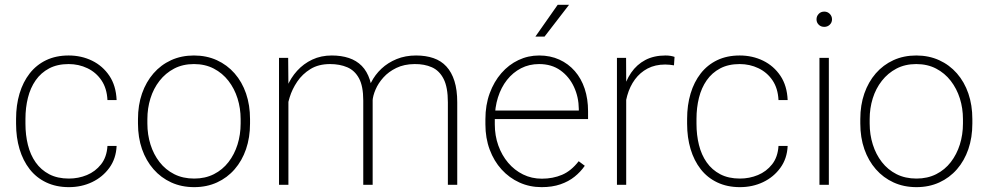

<svg xmlns="http://www.w3.org/2000/svg" viewBox="-20 -769 4110 799"><path d="M266.6 -25.9Q306.2 -25.9 341.6 -40.5Q377 -55.2 400.6 -85.2Q424.3 -115.2 427.2 -161.6H465.3Q462.9 -108.9 435.1 -70.6Q407.2 -32.2 363.3 -11.2Q319.3 9.8 266.6 9.8Q213.9 9.8 172.6 -9.8Q131.3 -29.3 103.5 -64.9Q75.7 -100.6 61.3 -148.7Q46.9 -196.8 46.9 -253.9V-274.4Q46.9 -331.5 61.3 -379.6Q75.7 -427.7 103.5 -463.4Q131.3 -499 172.1 -518.6Q212.9 -538.1 265.6 -538.1Q318.8 -538.1 363.3 -516.4Q407.7 -494.6 435.3 -453.4Q462.9 -412.1 465.3 -352.5H427.2Q424.8 -401.4 402.3 -434.6Q379.9 -467.8 343.8 -485.1Q307.6 -502.4 265.6 -502.4Q218.8 -502.4 184.6 -484.4Q150.4 -466.3 128.4 -434.8Q106.4 -403.3 96.2 -362.1Q85.9 -320.8 85.9 -274.4V-253.9Q85.9 -207 96.2 -165.8Q106.4 -124.5 128.4 -93.3Q150.4 -62 184.8 -43.9Q219.2 -25.9 266.6 -25.9Z M554.2 -254.9V-273.4Q554.2 -331.5 571 -379.9Q587.9 -428.2 618.7 -463.6Q649.4 -499 692.1 -518.6Q734.9 -538.1 787.1 -538.1Q839.4 -538.1 882.3 -518.6Q925.3 -499 956.3 -463.6Q987.3 -428.2 1003.9 -379.9Q1020.5 -331.5 1020.5 -273.4V-254.9Q1020.5 -196.8 1003.9 -148.4Q987.3 -100.1 956.5 -64.7Q925.8 -29.3 883.1 -9.8Q840.3 9.8 788.1 9.8Q735.4 9.8 692.6 -9.8Q649.9 -29.3 618.9 -64.7Q587.9 -100.1 571 -148.4Q554.2 -196.8 554.2 -254.9ZM593.3 -273.4V-254.9Q593.3 -209 606.2 -167.7Q619.1 -126.5 644 -94.5Q668.9 -62.5 705.1 -44.2Q741.2 -25.9 788.1 -25.9Q834 -25.9 870.1 -44.2Q906.2 -62.5 930.9 -94.5Q955.6 -126.5 968.5 -167.7Q981.4 -209 981.4 -254.9V-273.4Q981.4 -318.4 968.5 -359.4Q955.6 -400.4 930.7 -432.6Q905.8 -464.8 869.6 -483.6Q833.5 -502.4 787.1 -502.4Q740.7 -502.4 704.8 -483.6Q668.9 -464.8 643.8 -432.6Q618.7 -400.4 606 -359.4Q593.3 -318.4 593.3 -273.4Z M1180.2 -416.5V0H1141.1V-528.3H1179.2ZM1173.8 -304.7 1154.3 -327.1Q1158.2 -369.1 1174.1 -407.2Q1189.9 -445.3 1216.6 -474.6Q1243.2 -503.9 1279.5 -521Q1315.9 -538.1 1360.8 -538.1Q1400.4 -538.1 1431.9 -527.6Q1463.4 -517.1 1485.4 -494.9Q1507.3 -472.7 1519 -437Q1530.8 -401.4 1530.8 -351.6V0H1491.7V-350.6Q1491.7 -410.2 1474.1 -442.9Q1456.5 -475.6 1425.3 -489Q1394 -502.4 1353.5 -502.4Q1305.7 -502.4 1272 -481.7Q1238.3 -460.9 1217 -429.4Q1195.8 -397.9 1185.5 -364.3Q1175.3 -330.6 1173.8 -304.7ZM1530.3 -348.1 1503.9 -357.4Q1507.8 -393.1 1524.2 -425.5Q1540.5 -458 1567.4 -483.2Q1594.2 -508.3 1630.6 -523.2Q1667 -538.1 1711.4 -538.1Q1752 -538.1 1783.9 -527.1Q1815.9 -516.1 1837.6 -492.4Q1859.4 -468.8 1871.1 -431.9Q1882.8 -395 1882.8 -342.8V0H1843.8V-343.3Q1843.8 -405.8 1826.2 -440.4Q1808.6 -475.1 1777.3 -489Q1746.1 -502.9 1705.1 -502.4Q1661.6 -502 1629.4 -486.3Q1597.2 -470.7 1575.7 -446.8Q1554.2 -422.9 1543 -396.7Q1531.7 -370.6 1530.3 -348.1Z M2233.9 9.8Q2184.1 9.8 2141.6 -9.5Q2099.1 -28.8 2067.4 -63.7Q2035.6 -98.6 2017.8 -146.5Q2000 -194.3 2000 -251.5V-272.9Q2000 -332 2017.8 -380.6Q2035.6 -429.2 2066.4 -464.6Q2097.2 -500 2137.5 -519Q2177.7 -538.1 2223.6 -538.1Q2270 -538.1 2307.6 -521Q2345.2 -503.9 2372.1 -473.1Q2398.9 -442.4 2413.1 -399.9Q2427.2 -357.4 2427.2 -306.2V-273.4H2024.4V-309.1H2388.7V-315.4Q2388.2 -365.2 2368.4 -407.7Q2348.6 -450.2 2312 -476.3Q2275.4 -502.4 2223.6 -502.4Q2182.1 -502.4 2148.2 -484.9Q2114.3 -467.3 2089.8 -436.3Q2065.4 -405.3 2052.2 -363.5Q2039.1 -321.8 2039.1 -272.9V-251.5Q2039.1 -204.6 2053.7 -163.6Q2068.4 -122.6 2094.7 -91.6Q2121.1 -60.5 2156.7 -43Q2192.4 -25.4 2234.9 -25.4Q2280.8 -25.4 2318.8 -41.5Q2356.9 -57.6 2388.2 -98.1L2413.6 -79.1Q2396 -53.7 2371.1 -33.7Q2346.2 -13.7 2312.3 -2Q2278.3 9.8 2233.9 9.8ZM2208 -616.7 2300.8 -749H2348.1L2246.1 -616.7Z M2585.9 -438.5V0H2547.4V-528.3H2585.4ZM2787.1 -532.2 2784.7 -497.1Q2775.9 -498.5 2767.1 -499.5Q2758.3 -500.5 2748.5 -500.5Q2706.5 -500.5 2675 -483.9Q2643.6 -467.3 2622.3 -438.5Q2601.1 -409.7 2590.3 -371.6Q2579.6 -333.5 2579.1 -290L2560.1 -286.1Q2560.1 -340.3 2571.5 -386.2Q2583 -432.1 2606.4 -466.3Q2629.9 -500.5 2665.5 -519.3Q2701.2 -538.1 2749.5 -538.1Q2761.2 -538.1 2771 -536.4Q2780.8 -534.7 2787.1 -532.2Z M3059.1 -25.9Q3098.6 -25.9 3134 -40.5Q3169.4 -55.2 3193.1 -85.2Q3216.8 -115.2 3219.7 -161.6H3257.8Q3255.4 -108.9 3227.5 -70.6Q3199.7 -32.2 3155.8 -11.2Q3111.8 9.8 3059.1 9.8Q3006.3 9.8 2965.1 -9.8Q2923.8 -29.3 2896 -64.9Q2868.2 -100.6 2853.8 -148.7Q2839.4 -196.8 2839.4 -253.9V-274.4Q2839.4 -331.5 2853.8 -379.6Q2868.2 -427.7 2896 -463.4Q2923.8 -499 2964.6 -518.6Q3005.4 -538.1 3058.1 -538.1Q3111.3 -538.1 3155.8 -516.4Q3200.2 -494.6 3227.8 -453.4Q3255.4 -412.1 3257.8 -352.5H3219.7Q3217.3 -401.4 3194.8 -434.6Q3172.4 -467.8 3136.2 -485.1Q3100.1 -502.4 3058.1 -502.4Q3011.2 -502.4 2977.1 -484.4Q2942.9 -466.3 2920.9 -434.8Q2898.9 -403.3 2888.7 -362.1Q2878.4 -320.8 2878.4 -274.4V-253.9Q2878.4 -207 2888.7 -165.8Q2898.9 -124.5 2920.9 -93.3Q2942.9 -62 2977.3 -43.9Q3011.7 -25.9 3059.1 -25.9Z M3429.2 -528.3V0H3390.1V-528.3ZM3377.9 -688.5Q3377.9 -701.7 3387 -711.2Q3396 -720.7 3410.2 -720.7Q3423.8 -720.7 3433.1 -711.2Q3442.4 -701.7 3442.4 -688.5Q3442.4 -675.3 3433.1 -666.3Q3423.8 -657.2 3410.2 -657.2Q3396 -657.2 3387 -666.3Q3377.9 -675.3 3377.9 -688.5Z M3560.1 -254.9V-273.4Q3560.1 -331.5 3576.9 -379.9Q3593.8 -428.2 3624.5 -463.6Q3655.3 -499 3698 -518.6Q3740.7 -538.1 3793 -538.1Q3845.2 -538.1 3888.2 -518.6Q3931.2 -499 3962.2 -463.6Q3993.2 -428.2 4009.8 -379.9Q4026.4 -331.5 4026.4 -273.4V-254.9Q4026.4 -196.8 4009.8 -148.4Q3993.2 -100.1 3962.4 -64.7Q3931.6 -29.3 3888.9 -9.8Q3846.2 9.8 3793.9 9.8Q3741.2 9.8 3698.5 -9.8Q3655.8 -29.3 3624.8 -64.7Q3593.8 -100.1 3576.9 -148.4Q3560.1 -196.8 3560.1 -254.9ZM3599.1 -273.4V-254.9Q3599.1 -209 3612.1 -167.7Q3625 -126.5 3649.9 -94.5Q3674.8 -62.5 3710.9 -44.2Q3747.1 -25.9 3793.9 -25.9Q3839.8 -25.9 3876 -44.2Q3912.1 -62.5 3936.8 -94.5Q3961.4 -126.5 3974.4 -167.7Q3987.3 -209 3987.3 -254.9V-273.4Q3987.3 -318.4 3974.4 -359.4Q3961.4 -400.4 3936.5 -432.6Q3911.6 -464.8 3875.5 -483.6Q3839.4 -502.4 3793 -502.4Q3746.6 -502.4 3710.7 -483.6Q3674.8 -464.8 3649.7 -432.6Q3624.5 -400.4 3611.8 -359.4Q3599.1 -318.4 3599.1 -273.4Z"/></svg>

Font: Roboto ExtraLight
Style: Regular
Weight: 250
Designer: Christian Robertson
Foundry: Google
Version: Version 3.009; 2024